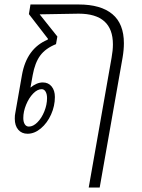

<svg xmlns="http://www.w3.org/2000/svg" viewBox="-20 -587 633 857"><path d="M533 -394Q533 -364 527 -329L425 250H376L478 -329Q484 -362 484 -389Q484 -526 331 -526L157 -523L236 -424L230 -390Q183 -371 159.5 -339Q136 -307 126 -252L116 -196Q144 -219 171 -219Q196 -219 210.5 -201Q225 -183 225 -154Q225 -114 208 -76Q191 -38 162.5 -14Q134 10 103 10Q77 10 61.5 -8Q46 -26 46 -57Q46 -73 48 -81L78 -252Q99 -371 193 -410L194 -414L109 -524L116 -567H331Q430 -567 481.5 -524Q533 -481 533 -394ZM84 -60Q84 -43 90.5 -32.5Q97 -22 109 -22Q128 -22 147 -41Q166 -60 178 -90Q190 -120 190 -149Q190 -167 183.5 -178Q177 -189 166 -189Q147 -189 128 -169.5Q109 -150 96.5 -119.5Q84 -89 84 -60Z"/></svg>

Font: KoHo Light
Style: Italic
Weight: 300
Italic angle: -10°
Version: Version 1.000; ttfautohint (v1.6)